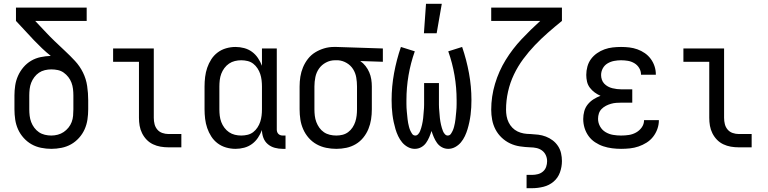

<svg xmlns="http://www.w3.org/2000/svg" viewBox="-20 -775 4040 1010"><path d="M250 8Q223 8 196 2.5Q169 -3 146 -16Q123 -29 104.5 -49.5Q86 -70 75 -94.5Q64 -119 60 -146Q56 -173 56 -200V-273Q56 -299 60 -325.5Q64 -352 75 -376.5Q86 -401 103.5 -421.5Q121 -442 144 -455.5Q167 -469 193.5 -474.5Q220 -480 247 -481Q223 -500 201 -521Q179 -542 158 -564L64 -665V-735H436V-665H165L215 -612Q240 -585 267 -559Q294 -533 321.5 -507.5Q349 -482 374.5 -454.5Q400 -427 416.5 -393.5Q433 -360 438.5 -322.5Q444 -285 444 -248V-200Q444 -173 440 -146Q436 -119 425 -94.5Q414 -70 395.5 -49.5Q377 -29 354 -16Q331 -3 304 2.5Q277 8 250 8ZM250 -62Q267 -62 284 -66.5Q301 -71 315 -80.5Q329 -90 340 -103.5Q351 -117 357 -133Q363 -149 364.5 -166Q366 -183 366 -200V-273Q366 -290 364 -307Q362 -324 356 -340Q350 -356 339.5 -369.5Q329 -383 315 -393Q301 -403 284 -406.5Q267 -410 250 -410Q233 -410 216 -406Q199 -402 185 -392.5Q171 -383 160.5 -369Q150 -355 144 -339.5Q138 -324 136 -307Q134 -290 134 -273V-200Q134 -183 136 -166Q138 -149 144 -133Q150 -117 160.5 -103Q171 -89 185 -79.5Q199 -70 216 -66Q233 -62 250 -62Z M866 0Q845 0 824.5 -3.5Q804 -7 785 -16Q766 -25 751.5 -40Q737 -55 727.5 -74Q718 -93 714.5 -113.5Q711 -134 711 -155V-450H575V-520H789V-155Q789 -138 793 -122Q797 -106 807.5 -93.5Q818 -81 834 -75.5Q850 -70 866 -70H934V0Z M1219 8Q1194 8 1169.5 1Q1145 -6 1125 -21Q1105 -36 1091.5 -57Q1078 -78 1070 -101.5Q1062 -125 1059 -150Q1056 -175 1056 -200V-320Q1056 -345 1059 -370Q1062 -395 1070 -418.5Q1078 -442 1091.5 -463Q1105 -484 1125 -499Q1145 -514 1169.5 -521Q1194 -528 1219 -528Q1242 -528 1264.5 -522Q1287 -516 1305.5 -502.5Q1324 -489 1337 -469.5Q1350 -450 1358 -429V-520H1436V-93Q1436 -87 1438 -81Q1440 -75 1444.5 -70.5Q1449 -66 1455 -64Q1461 -62 1467 -62H1482V8H1467Q1446 8 1425.5 2.5Q1405 -3 1389 -16.5Q1373 -30 1365.5 -50Q1358 -70 1358 -91Q1350 -70 1337 -50.5Q1324 -31 1305.5 -17.5Q1287 -4 1264.5 2Q1242 8 1219 8ZM1249 -62Q1266 -62 1282.5 -66Q1299 -70 1312 -80Q1325 -90 1334.5 -104.5Q1344 -119 1349 -134.5Q1354 -150 1356 -166.5Q1358 -183 1358 -200V-320Q1358 -337 1356 -353.5Q1354 -370 1349 -385.5Q1344 -401 1334.5 -415.5Q1325 -430 1312 -440Q1299 -450 1282.5 -454Q1266 -458 1249 -458Q1232 -458 1215.5 -454Q1199 -450 1185 -440.5Q1171 -431 1160.5 -417Q1150 -403 1144 -387Q1138 -371 1136 -354Q1134 -337 1134 -320V-200Q1134 -183 1136 -166Q1138 -149 1144 -133Q1150 -117 1160.5 -103Q1171 -89 1185 -79.5Q1199 -70 1215.5 -66Q1232 -62 1249 -62Z M1749 8Q1722 8 1695.5 2.5Q1669 -3 1645.5 -16Q1622 -29 1604 -49.5Q1586 -70 1575 -95Q1564 -120 1560 -146.5Q1556 -173 1556 -200V-320Q1556 -346 1560 -371.5Q1564 -397 1574 -421Q1584 -445 1600 -465.5Q1616 -486 1638 -499.5Q1660 -513 1685 -520.5Q1710 -528 1736 -528H1750L1994 -520V-450L1875 -454Q1891 -443 1903 -427.5Q1915 -412 1922.5 -394.5Q1930 -377 1933 -358Q1936 -339 1936 -320V-200Q1936 -173 1932 -147Q1928 -121 1918 -96.5Q1908 -72 1891 -51Q1874 -30 1851 -16.5Q1828 -3 1802 2.5Q1776 8 1749 8ZM1749 -62Q1766 -62 1782 -66Q1798 -70 1811.5 -80Q1825 -90 1834.5 -104.5Q1844 -119 1849 -134.5Q1854 -150 1856 -166.5Q1858 -183 1858 -200V-320Q1858 -344 1854 -367.5Q1850 -391 1837.5 -411Q1825 -431 1804 -443.5Q1783 -456 1759 -458H1742Q1717 -458 1694.5 -446Q1672 -434 1658 -414Q1644 -394 1639 -369.5Q1634 -345 1634 -320V-200Q1634 -183 1636 -166Q1638 -149 1644 -133Q1650 -117 1660 -103Q1670 -89 1684 -79.5Q1698 -70 1715 -66Q1732 -62 1749 -62Z M2210 -600 2221 -755H2304L2277 -600ZM2162 8Q2143 8 2125.5 -1.5Q2108 -11 2095.5 -26Q2083 -41 2074.5 -59Q2066 -77 2060.5 -95.5Q2055 -114 2051 -133Q2047 -152 2044.5 -171.5Q2042 -191 2041 -210.5Q2040 -230 2040 -249Q2040 -320 2053 -390.5Q2066 -461 2089 -528L2162 -505Q2140 -443 2129 -378.5Q2118 -314 2118 -248Q2118 -238 2118 -228Q2118 -218 2118.5 -208Q2119 -198 2120 -188Q2121 -178 2122 -168Q2123 -158 2124 -148Q2125 -138 2127 -128Q2129 -118 2131.5 -108Q2134 -98 2138 -89Q2142 -80 2148 -71Q2154 -62 2165 -62Q2173 -62 2179.5 -69Q2186 -76 2189.5 -84.5Q2193 -93 2195.5 -101.5Q2198 -110 2200 -118.5Q2202 -127 2203.5 -136Q2205 -145 2206 -153.5Q2207 -162 2207.5 -171Q2208 -180 2209 -189Q2210 -198 2210.5 -207Q2211 -216 2211 -224.5Q2211 -233 2211 -242Q2211 -251 2211 -260V-338H2289V-260Q2289 -251 2289 -242Q2289 -233 2289 -224.5Q2289 -216 2289.5 -207Q2290 -198 2291 -189Q2292 -180 2292.5 -171Q2293 -162 2294 -153.5Q2295 -145 2296.5 -136Q2298 -127 2300 -118.5Q2302 -110 2304.5 -101.5Q2307 -93 2310.5 -84.5Q2314 -76 2320.5 -69Q2327 -62 2335 -62Q2346 -62 2352 -71Q2358 -80 2362 -89Q2366 -98 2368.5 -108Q2371 -118 2373 -128Q2375 -138 2376 -148Q2377 -158 2378 -168Q2379 -178 2380 -188Q2381 -198 2381.5 -208Q2382 -218 2382 -228Q2382 -238 2382 -248Q2382 -314 2371 -378.5Q2360 -443 2338 -505L2411 -528Q2434 -461 2447 -390.5Q2460 -320 2460 -249Q2460 -230 2459 -210.5Q2458 -191 2455.5 -171.5Q2453 -152 2449 -133Q2445 -114 2439.5 -95.5Q2434 -77 2425.5 -59Q2417 -41 2404.5 -26Q2392 -11 2374.5 -1.5Q2357 8 2338 8Q2320 8 2304.5 -0.5Q2289 -9 2279 -23Q2269 -37 2262 -53.5Q2255 -70 2250 -86Q2245 -70 2238 -53.5Q2231 -37 2221 -23Q2211 -9 2195.5 -0.5Q2180 8 2162 8Z M2750 215V145H2779Q2795 145 2810 141Q2825 137 2836.5 127Q2848 117 2853 102.5Q2858 88 2858 73Q2858 56 2851 41Q2844 26 2831 16.5Q2818 7 2801.5 3.5Q2785 0 2769 0Q2742 -1 2715 -5Q2688 -9 2663.5 -20.5Q2639 -32 2619 -51Q2599 -70 2586.5 -94Q2574 -118 2569 -144.5Q2564 -171 2564 -198Q2564 -267 2584 -334Q2604 -401 2640 -459.5Q2676 -518 2723.5 -568.5Q2771 -619 2822 -665H2564V-735H2936V-665Q2899 -635 2863 -603.5Q2827 -572 2794 -537.5Q2761 -503 2732.5 -464.5Q2704 -426 2683.5 -383Q2663 -340 2652.5 -293Q2642 -246 2642 -198Q2642 -181 2645 -164Q2648 -147 2655.5 -131.5Q2663 -116 2675 -103.5Q2687 -91 2702.5 -83.5Q2718 -76 2735 -73Q2752 -70 2769 -70H2770Q2791 -69 2811.5 -66.5Q2832 -64 2851.5 -56.5Q2871 -49 2887.5 -36.5Q2904 -24 2915.5 -6.5Q2927 11 2931.5 31.5Q2936 52 2936 72Q2936 103 2925.5 132Q2915 161 2892 180.5Q2869 200 2839 207.5Q2809 215 2779 215Z M3247 8Q3224 8 3200 5Q3176 2 3153.5 -5.5Q3131 -13 3110.5 -26.5Q3090 -40 3076 -59.5Q3062 -79 3055 -102Q3048 -125 3048 -149Q3048 -170 3053.5 -190Q3059 -210 3072 -226Q3085 -242 3102.5 -253Q3120 -264 3139 -271Q3123 -278 3108.5 -288.5Q3094 -299 3083 -313.5Q3072 -328 3068 -345.5Q3064 -363 3064 -381Q3064 -403 3070 -425Q3076 -447 3089 -464.5Q3102 -482 3120.5 -495Q3139 -508 3160 -515.5Q3181 -523 3203 -525.5Q3225 -528 3247 -528Q3269 -528 3290.5 -525.5Q3312 -523 3333 -515.5Q3354 -508 3372 -495.5Q3390 -483 3403 -465.5Q3416 -448 3423 -427Q3430 -406 3430 -384V-382H3352V-383Q3352 -401 3342.5 -417Q3333 -433 3317 -442.5Q3301 -452 3283 -455Q3265 -458 3247 -458Q3229 -458 3210.5 -454.5Q3192 -451 3176 -441.5Q3160 -432 3151 -415.5Q3142 -399 3142 -380Q3142 -368 3146 -356Q3150 -344 3158.5 -335Q3167 -326 3178 -320Q3189 -314 3201 -311Q3213 -308 3225.5 -306.5Q3238 -305 3250 -305H3306V-235H3250Q3236 -235 3222 -234Q3208 -233 3194 -229Q3180 -225 3167.5 -218.5Q3155 -212 3145 -202Q3135 -192 3130.5 -178.5Q3126 -165 3126 -150Q3126 -129 3136.5 -110Q3147 -91 3165.5 -80Q3184 -69 3205 -65.5Q3226 -62 3247 -62Q3268 -62 3288 -65Q3308 -68 3326 -78Q3344 -88 3356 -105Q3368 -122 3368 -143H3446V-142Q3446 -119 3438 -96.5Q3430 -74 3415.5 -55.5Q3401 -37 3381 -24.5Q3361 -12 3339 -4.5Q3317 3 3294 5.5Q3271 8 3247 8Z M3866 0Q3845 0 3824.5 -3.5Q3804 -7 3785 -16Q3766 -25 3751.5 -40Q3737 -55 3727.5 -74Q3718 -93 3714.5 -113.5Q3711 -134 3711 -155V-450H3575V-520H3789V-155Q3789 -138 3793 -122Q3797 -106 3807.5 -93.5Q3818 -81 3834 -75.5Q3850 -70 3866 -70H3934V0Z"/></svg>

Font: Iosevka Term SS14
Style: Regular
Weight: 400
Monospace: yes
Designer: Belleve Invis
Foundry: Belleve Invis
Version: Version 24.1.1; ttfautohint (v1.8.4)